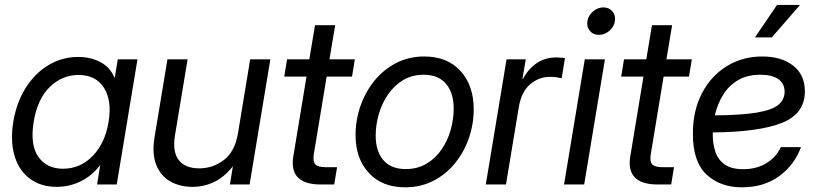

<svg xmlns="http://www.w3.org/2000/svg" viewBox="-20 -760 3370 791"><path d="M214.4 9.8Q147.5 9.8 102.5 -24.2Q57.6 -58.1 39.8 -118.4Q22 -178.7 34.7 -257.8Q47.9 -337.4 85.7 -397.7Q123.5 -458 179.7 -491.7Q235.8 -525.4 302.7 -525.4Q353 -525.4 393.6 -504.2Q434.1 -482.9 451.7 -439.5H452.6L465.3 -515.6H546.4L460.9 0H379.9L392.6 -78.1H391.6Q356.4 -33.7 310.5 -12Q264.6 9.8 214.4 9.8ZM239.3 -64.9Q311 -64.9 362.1 -117.7Q413.1 -170.4 427.2 -257.8Q441.9 -345.2 408.4 -398.2Q375 -451.2 303.2 -451.2Q236.3 -451.2 185.3 -401.9Q134.3 -352.5 118.7 -257.8Q103.5 -163.1 137.9 -114Q172.4 -64.9 239.3 -64.9Z M772.5 9.8Q720.7 9.8 681.2 -12.9Q641.6 -35.6 623.5 -81.3Q605.5 -127 616.7 -195.3L669.9 -515.6H752.9L700.7 -201.2Q689.9 -134.3 716.6 -100.3Q743.2 -66.4 800.8 -66.4Q857.4 -66.4 902.8 -101.1Q948.2 -135.7 960.9 -213.9L1010.7 -515.6H1093.8L1008.3 0H927.2L939.5 -75.2Q905.8 -31.7 863.5 -11Q821.3 9.8 772.5 9.8Z M1441.9 -515.6 1430.2 -444.3H1325.7L1272.9 -125Q1268.1 -95.2 1278.6 -83.3Q1289.1 -71.3 1320.8 -71.3H1368.7L1356.9 0H1301.3Q1169.4 0 1188.5 -116.2L1242.7 -444.3H1150.9L1162.6 -515.6H1254.4L1277.8 -656.2H1360.8L1337.4 -515.6Z M1648.9 11.7Q1553.7 11.7 1499.3 -47.9Q1444.8 -107.4 1444.8 -203.1Q1444.8 -264.6 1464.8 -322.8Q1484.9 -380.9 1522.2 -427Q1559.6 -473.1 1611.8 -500.2Q1664.1 -527.3 1728 -527.3Q1823.2 -527.3 1877.4 -467.3Q1931.6 -407.2 1931.6 -310.5Q1931.6 -248.5 1911.6 -190.7Q1891.6 -132.8 1854.2 -87.2Q1816.9 -41.5 1764.9 -14.9Q1712.9 11.7 1648.9 11.7ZM1651.4 -63.5Q1699.7 -63.5 1736.6 -85.2Q1773.4 -106.9 1798.6 -143.3Q1823.7 -179.7 1836.4 -223.9Q1849.1 -268.1 1849.1 -312.5Q1849.1 -377.4 1817.4 -414.8Q1785.6 -452.1 1725.6 -452.1Q1678.7 -452.1 1642.1 -430.7Q1605.5 -409.2 1580.1 -373Q1554.7 -336.9 1541.3 -292.2Q1527.8 -247.6 1527.8 -201.2Q1527.8 -137.2 1559.3 -100.3Q1590.8 -63.5 1651.4 -63.5Z M1981.4 0 2066.9 -515.6H2146L2132.3 -434.6H2134.3Q2155.3 -474.6 2189.9 -499Q2224.6 -523.4 2272.9 -523.4Q2284.2 -523.4 2293.5 -522.5Q2302.7 -521.5 2307.6 -520.5L2293.9 -437.5Q2289.1 -439 2275.6 -441.2Q2262.2 -443.4 2244.1 -443.4Q2201.2 -443.4 2164.6 -413.1Q2127.9 -382.8 2117.2 -317.4L2064.5 0Z M2303.7 0 2389.2 -515.6H2472.2L2386.7 0ZM2447.3 -616.2Q2423.8 -616.2 2410.2 -632.8Q2396.5 -649.4 2399.9 -672.9Q2403.8 -696.3 2423.1 -712.9Q2442.4 -729.5 2465.8 -729.5Q2489.3 -729.5 2503.2 -712.9Q2517.1 -696.3 2513.2 -672.9Q2509.8 -649.4 2490.2 -632.8Q2470.7 -616.2 2447.3 -616.2Z M2830.1 -515.6 2818.4 -444.3H2713.9L2661.1 -125Q2656.2 -95.2 2666.7 -83.3Q2677.2 -71.3 2709 -71.3H2756.8L2745.1 0H2689.5Q2557.6 0 2576.7 -116.2L2630.9 -444.3H2539.1L2550.8 -515.6H2642.6L2666 -656.2H2749L2725.6 -515.6Z M3036.6 11.7Q2947.3 11.7 2890.9 -40.8Q2834.5 -93.3 2834.5 -208.5Q2834.5 -304.7 2872.1 -376.2Q2909.7 -447.8 2974.4 -487.5Q3039.1 -527.3 3120.6 -527.3Q3199.2 -527.3 3247.6 -489.7Q3295.9 -452.1 3295.9 -383.3Q3295.9 -292 3202.4 -254.2Q3108.9 -216.3 2916.5 -214.4Q2916.5 -209 2916.5 -203.6Q2916.5 -167.5 2927 -135.3Q2937.5 -103 2964.8 -83Q2992.2 -63 3041.5 -63Q3098.1 -63 3138.4 -88.4Q3178.7 -113.8 3196.8 -153.8H3279.8Q3252.9 -80.1 3189.9 -34.2Q3127 11.7 3036.6 11.7ZM2924.8 -284.7Q3036.6 -285.6 3099.1 -296.4Q3161.6 -307.1 3187 -328.4Q3212.4 -349.6 3212.4 -382.3Q3212.4 -415 3187 -433.6Q3161.6 -452.1 3112.3 -452.1Q3058.6 -452.1 3020.5 -429.7Q2982.4 -407.2 2959 -369.1Q2935.5 -331.1 2924.8 -284.7ZM3090.3 -606 3181.2 -739.7H3275.9L3159.7 -606Z"/></svg>

Font: Inter Display
Style: Italic
Weight: 400
Italic angle: -9.39999°
Designer: Rasmus Andersson
Foundry: rsms
Version: Version 4.000;git-a52131595